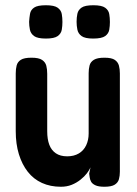

<svg xmlns="http://www.w3.org/2000/svg" viewBox="-20 -703 523 732"><path d="M212 9Q172 9 140 -5.5Q108 -20 86 -48Q64 -76 52 -115Q40 -154 40 -203V-423Q40 -440 43.5 -453.5Q47 -467 59.5 -475Q72 -483 100 -483Q128 -483 140.5 -474.5Q153 -466 156.5 -452.5Q160 -439 160 -422V-203Q160 -172 168 -151Q176 -130 193 -118.5Q210 -107 236 -107Q262 -107 280.5 -118Q299 -129 308.5 -149Q318 -169 318 -194V-424Q318 -440 321.5 -453.5Q325 -467 338 -475Q351 -483 378 -483Q406 -483 418 -474.5Q430 -466 433.5 -452.5Q437 -439 437 -423V-48Q437 -33 433.5 -20Q430 -7 417.5 1Q405 9 378 9Q356 9 344 3.5Q332 -2 327.5 -10Q323 -18 322 -26.5Q321 -35 320 -41L325 -65Q321 -55 311.5 -42.5Q302 -30 287 -18Q272 -6 253.5 1.5Q235 9 212 9ZM335 -556Q304 -556 291 -565.5Q278 -575 275 -590Q272 -605 272 -620Q272 -636 275 -650.5Q278 -665 291 -674Q304 -683 336 -683Q368 -683 381 -673.5Q394 -664 396.5 -649.5Q399 -635 399 -619Q399 -604 396.5 -589.5Q394 -575 381 -565.5Q368 -556 335 -556ZM155 -556Q123 -556 110 -565.5Q97 -575 94 -590Q91 -605 91 -620Q92 -636 94.5 -650.5Q97 -665 110 -674Q123 -683 155 -683Q187 -683 200 -673.5Q213 -664 215.5 -649.5Q218 -635 218 -619Q218 -604 215.5 -589.5Q213 -575 200 -565.5Q187 -556 155 -556Z"/></svg>

Font: Fredoka SemiCondensed Medium
Style: Regular
Weight: 500
Width: 4
Designer: Ben Nathan
Foundry: Milena B. Brandão, Ben Nathan
Version: Version 2.001